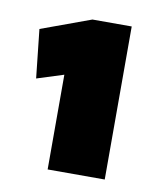

<svg xmlns="http://www.w3.org/2000/svg" viewBox="-54 -755 388 467"><g transform="rotate(10 140.0 -521.0)"><path d="M15 -665 138 -710H235V-332H94V-566L28 -545Z"/></g></svg>

Font: Protest Strike
Style: Regular
Weight: 400
Designer: Octavio Pardo
Foundry: Ashler Design
Version: Version 2.005; ttfautohint (v1.8.4.7-5d5b)